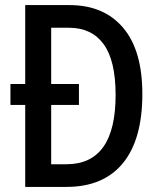

<svg xmlns="http://www.w3.org/2000/svg" viewBox="-20 -734 632 754"><path d="M253 -714Q388 -714 463.5 -625Q539 -536 539 -365Q539 -186 462.5 -93Q386 0 241 0H79V-322H21V-404H79V-714ZM251 -625H181V-404H290V-322H181V-89H241Q434 -89 434 -361Q434 -496 387 -560.5Q340 -625 251 -625Z"/></svg>

Font: Noto Sans Telugu Condensed Medium
Style: Regular
Weight: 500
Width: 3
Designer: Jelle Bosma - Monotype Design Team
Foundry: Monotype Imaging Inc.
Version: Version 2.005; ttfautohint (v1.8.4.7-5d5b)